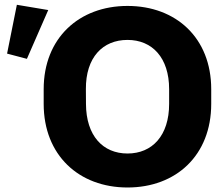

<svg xmlns="http://www.w3.org/2000/svg" viewBox="-20 -791 924 822"><path d="M525.9 11.7C733.9 11.7 884.3 -126 884.3 -346.2V-409.2C884.3 -628.4 733.9 -765.6 525.9 -765.6C318.4 -765.6 167 -627.9 167 -409.2V-346.2C167 -127 317.4 11.7 525.9 11.7ZM95.2 -539.1 186.5 -748 52.2 -770.5 10.3 -561.5ZM525.9 -133.8C420.4 -133.8 348.6 -210 348.1 -346.2L347.7 -409.2C346.7 -545.4 419.9 -620.1 525.9 -620.1C631.8 -620.1 704.1 -543.9 704.1 -409.2V-346.2C704.1 -210.4 631.8 -133.8 525.9 -133.8Z"/></svg>

Font: Winston ExtraBold
Style: Regular
Weight: 800
Designer: Vernon Adams, Kim Jin-seong, David Berlow, Cristiano Sobral
Foundry: The Winston Project Authors
Version: Version 3.004